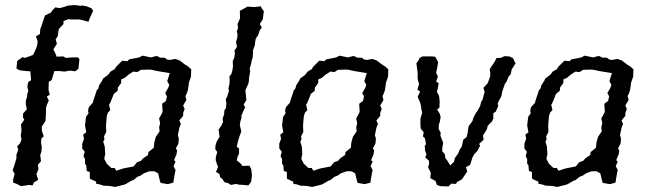

<svg xmlns="http://www.w3.org/2000/svg" viewBox="-20 -729 2564 759"><path d="M95 2 64 7 46 -2 32 -7V-21L38 -41L30 -56L35 -70L45 -103V-118L52 -136L48 -151L59 -162L65 -177L62 -193L65 -212L63 -237L76 -256L71 -264V-280L86 -297L82 -317V-330L87 -347L88 -359L92 -369L88 -388L92 -405L103 -412L100 -447L86 -448L68 -450L58 -451L45 -458L48 -488L69 -503L78 -500L95 -506L111 -512L123 -538L127 -550L129 -566L122 -585L138 -595L139 -613L144 -627L154 -657L158 -668L181 -679L188 -689L199 -700L215 -697L228 -700L249 -707L276 -709L298 -706L306 -707L323 -704L342 -696L348 -686L334 -655L330 -643L295 -652H255L252 -654L231 -646V-634L214 -616L211 -606L208 -585L200 -574L205 -556L191 -534L198 -520L204 -505L230 -506L240 -500L263 -502H288L294 -495L290 -457L277 -447L257 -450L234 -446L217 -448H195L191 -435L184 -412L173 -406L172 -386V-372L177 -355L165 -347L173 -332L165 -314L162 -302L161 -267L160 -251L145 -228L146 -210L153 -190L144 -182L142 -166L145 -149L144 -130L139 -116L142 -92L130 -77L132 -60L124 -41L131 -18L114 -8L109 4Z M471 1 435 10 413 6 389 5 378 1 360 -3V-11L336 -22L335 -28V-49L323 -53L321 -75L316 -82V-100L310 -112L315 -129L305 -142V-161L312 -180L309 -197L321 -206L316 -233L320 -267L330 -281L328 -291L331 -305L347 -323L350 -335L357 -355L362 -371L369 -380L372 -392L385 -412L387 -418L408 -434L417 -446L434 -456L438 -464L463 -489L484 -487L490 -494L530 -502L543 -509L577 -502L595 -507H602L613 -501H631L640 -494L651 -492L673 -496L690 -490L711 -474L724 -466L736 -455L735 -426L727 -403L723 -374L718 -359L713 -349L717 -334L704 -312L710 -298L704 -283V-271L689 -253L695 -239L689 -224L686 -209L683 -195L687 -181L685 -161L675 -142L680 -135L678 -120L668 -96L674 -90L666 -72L674 -57L670 -37L665 -7L643 -1L615 -6L612 -15L605 -44L590 -52H571L549 -44L536 -35L523 -30L507 -17L500 -15L478 -2ZM440 -54 467 -63 508 -71 522 -88 537 -93 547 -104 565 -116 567 -128 588 -145 590 -166 596 -188 611 -210 609 -225 613 -242 609 -261 616 -273 623 -287 622 -299 621 -319 636 -330 640 -348 633 -361 645 -382 649 -394 641 -408 651 -440 602 -448 579 -453 570 -454 537 -453 523 -444 507 -446 488 -434 473 -421 459 -415V-401L446 -383L445 -370L430 -358L425 -345L415 -321L411 -315L416 -294L406 -283L402 -269L399 -233L400 -207L391 -190L393 -178L388 -169L394 -150L396 -120L392 -101L402 -82L420 -65H433Z M893 2 882 -5 867 -9 859 -22 851 -27 847 -42 834 -49 842 -70 838 -79 833 -95V-108L839 -128L831 -139L832 -155L837 -170L848 -188L844 -217L855 -232L862 -248L860 -259L866 -278L867 -293L873 -301L875 -322L872 -336L878 -347L885 -369L883 -380L887 -397L888 -411L887 -427L895 -437L899 -452L901 -468L900 -487L906 -501L909 -519L906 -528L917 -544L913 -563L918 -580L919 -595L916 -604L921 -618L919 -634L929 -657L928 -686L959 -703L986 -701L1011 -704L1014 -697L1023 -685L1019 -653L1007 -634L1015 -621L1006 -607L1001 -591L991 -576L988 -559V-552L980 -530V-518L979 -502L975 -490L972 -474L967 -458L969 -446L965 -425L964 -411L962 -399L953 -379L950 -371L952 -354L954 -333L943 -316L949 -305L942 -290L934 -271L935 -264L930 -248L928 -234L934 -210L924 -182L920 -167L916 -149L925 -142V-122L919 -109L916 -95L925 -88L934 -80L937 -73L966 -74L973 -61L976 -37L973 -11L962 4L943 2L924 1L914 -2Z M1250 1 1214 10 1192 6 1168 5 1157 1 1139 -3V-11L1115 -22L1114 -28V-49L1102 -53L1100 -75L1095 -82V-100L1089 -112L1094 -129L1084 -142V-161L1091 -180L1088 -197L1100 -206L1095 -233L1099 -267L1109 -281L1107 -291L1110 -305L1126 -323L1129 -335L1136 -355L1141 -371L1148 -380L1151 -392L1164 -412L1166 -418L1187 -434L1196 -446L1213 -456L1217 -464L1242 -489L1263 -487L1269 -494L1309 -502L1322 -509L1356 -502L1374 -507H1381L1392 -501H1410L1419 -494L1430 -492L1452 -496L1469 -490L1490 -474L1503 -466L1515 -455L1514 -426L1506 -403L1502 -374L1497 -359L1492 -349L1496 -334L1483 -312L1489 -298L1483 -283V-271L1468 -253L1474 -239L1468 -224L1465 -209L1462 -195L1466 -181L1464 -161L1454 -142L1459 -135L1457 -120L1447 -96L1453 -90L1445 -72L1453 -57L1449 -37L1444 -7L1422 -1L1394 -6L1391 -15L1384 -44L1369 -52H1350L1328 -44L1315 -35L1302 -30L1286 -17L1279 -15L1257 -2ZM1219 -54 1246 -63 1287 -71 1301 -88 1316 -93 1326 -104 1344 -116 1346 -128 1367 -145 1369 -166 1375 -188 1390 -210 1388 -225 1392 -242 1388 -261 1395 -273 1402 -287 1401 -299 1400 -319 1415 -330 1419 -348 1412 -361 1424 -382 1428 -394 1420 -408 1430 -440 1381 -448 1358 -453 1349 -454 1316 -453 1302 -444 1286 -446 1267 -434 1252 -421 1238 -415V-401L1225 -383L1224 -370L1209 -358L1204 -345L1194 -321L1190 -315L1195 -294L1185 -283L1181 -269L1178 -233L1179 -207L1170 -190L1172 -178L1167 -169L1173 -150L1175 -120L1171 -101L1181 -82L1199 -65H1212Z M1753 8 1721 7 1707 2 1702 -13 1681 -25 1683 -46 1672 -68 1676 -79V-93L1661 -107L1666 -119L1661 -131L1659 -152L1664 -159L1660 -182L1652 -190L1655 -206L1643 -221L1642 -236V-260L1649 -283L1646 -296L1644 -311L1641 -323L1631 -346L1641 -367L1630 -375L1637 -398L1634 -405L1631 -419V-440L1630 -450L1626 -479L1633 -488L1639 -500L1650 -506H1685L1700 -505L1707 -493L1712 -483L1708 -459L1704 -442L1711 -426L1704 -407L1714 -400L1711 -381L1707 -366L1715 -351L1717 -341L1718 -326L1717 -303L1708 -296L1718 -280L1722 -267L1718 -245L1715 -238L1714 -219L1722 -205L1721 -193L1727 -177L1732 -164L1729 -149L1728 -131L1738 -120L1741 -103L1747 -96L1760 -75L1775 -90L1778 -104L1791 -122L1796 -135L1806 -151L1811 -176L1825 -188L1828 -201L1831 -221L1833 -231L1848 -251L1851 -263L1861 -282L1868 -291L1878 -310L1882 -326L1888 -336L1893 -356L1896 -364L1891 -382L1908 -400L1918 -428V-440L1916 -456L1936 -486L1943 -500H1958L1975 -507L1993 -506L2007 -500L2011 -493L2018 -478L2003 -455L1999 -436L1991 -427L1982 -405L1976 -398L1971 -383L1966 -369L1962 -349L1953 -332L1947 -319L1950 -311L1940 -288L1930 -281V-260L1925 -249L1908 -232L1905 -219L1898 -207L1889 -193L1892 -177L1874 -160L1878 -153L1866 -131L1855 -120L1847 -105L1843 -91L1838 -77L1822 -68L1827 -51L1806 -20L1786 -9L1783 -2L1764 -3Z M2219 1 2183 10 2161 6 2137 5 2126 1 2108 -3V-11L2084 -22L2083 -28V-49L2071 -53L2069 -75L2064 -82V-100L2058 -112L2063 -129L2053 -142V-161L2060 -180L2057 -197L2069 -206L2064 -233L2068 -267L2078 -281L2076 -291L2079 -305L2095 -323L2098 -335L2105 -355L2110 -371L2117 -380L2120 -392L2133 -412L2135 -418L2156 -434L2165 -446L2182 -456L2186 -464L2211 -489L2232 -487L2238 -494L2278 -502L2291 -509L2325 -502L2343 -507H2350L2361 -501H2379L2388 -494L2399 -492L2421 -496L2438 -490L2459 -474L2472 -466L2484 -455L2483 -426L2475 -403L2471 -374L2466 -359L2461 -349L2465 -334L2452 -312L2458 -298L2452 -283V-271L2437 -253L2443 -239L2437 -224L2434 -209L2431 -195L2435 -181L2433 -161L2423 -142L2428 -135L2426 -120L2416 -96L2422 -90L2414 -72L2422 -57L2418 -37L2413 -7L2391 -1L2363 -6L2360 -15L2353 -44L2338 -52H2319L2297 -44L2284 -35L2271 -30L2255 -17L2248 -15L2226 -2ZM2188 -54 2215 -63 2256 -71 2270 -88 2285 -93 2295 -104 2313 -116 2315 -128 2336 -145 2338 -166 2344 -188 2359 -210 2357 -225 2361 -242 2357 -261 2364 -273 2371 -287 2370 -299 2369 -319 2384 -330 2388 -348 2381 -361 2393 -382 2397 -394 2389 -408 2399 -440 2350 -448 2327 -453 2318 -454 2285 -453 2271 -444 2255 -446 2236 -434 2221 -421 2207 -415V-401L2194 -383L2193 -370L2178 -358L2173 -345L2163 -321L2159 -315L2164 -294L2154 -283L2150 -269L2147 -233L2148 -207L2139 -190L2141 -178L2136 -169L2142 -150L2144 -120L2140 -101L2150 -82L2168 -65H2181Z"/></svg>

Font: Winky Rough Light
Style: Italic
Weight: 300
Italic angle: -8.97852°
Designer: Simon Atzbach
Foundry: typofactur
Version: Version 1.206; ttfautohint (v1.8.4.7-5d5b)